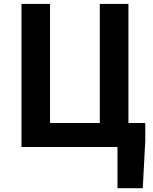

<svg xmlns="http://www.w3.org/2000/svg" viewBox="-20 -761 791 994"><path d="M588.3 213.2V0H91.3V-740.8H239V-124.3H496.7V-740.8H644.9V-124.3H732.1V-32.5L719.1 213.2Z"/></svg>

Font: Noto Sans KR Thin
Style: Regular
Weight: 100
Designer: Ryoko NISHIZUKA 西塚涼子 (kana, bopomofo & ideographs); Paul D. Hunt (Latin, Greek & Cyrillic); Sandoll Communications 산돌커뮤니
Foundry: Adobe
Version: Version 2.004-H2;hotconv 1.0.118;makeotfexe 2.5.65603